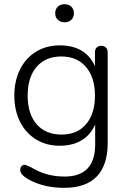

<svg xmlns="http://www.w3.org/2000/svg" viewBox="-20 -715 617 922"><path d="M393.6 -118.9Q436 -168.9 436 -255.9Q436 -342.8 393.1 -393.3Q350.1 -443.8 274.4 -443.8Q198.7 -443.8 155.8 -394Q112.8 -344.2 112.8 -256.1Q112.8 -168 156 -118.4Q199.2 -68.8 275.1 -68.8Q351.1 -68.8 393.6 -118.9ZM267.1 -497.1Q391.1 -497.1 436 -397V-463.9Q436 -478 444.1 -486.6Q452.1 -495.1 466.1 -495.1Q480 -495.1 488.5 -486.6Q497.1 -478 497.1 -463.9V-27.8Q497.1 78.1 444.6 132.6Q392.1 187 288.8 187Q185.5 187 112.8 144Q76.7 122.1 77.1 101.1Q77.1 89.8 83.5 83Q89.8 76.2 97.7 76.2Q107.4 76.2 146 97.7Q210.4 132.8 290 132.8Q437 132.8 437 -22V-117.2Q416 -68.4 372.6 -41.7Q329.1 -15.1 266.1 -15.1Q203.1 -15.1 153.6 -45.2Q104 -75.2 76.4 -130.1Q48.8 -185.1 48.8 -256.1Q48.8 -327.1 76.4 -382.1Q104 -437 153.6 -467Q203.1 -497.1 267.1 -497.1ZM257.6 -619.9Q245.1 -631.8 245.1 -651.4Q245.1 -670.9 257.6 -682.9Q270 -694.8 290 -694.8Q310.1 -694.8 322.5 -682.9Q335 -670.9 335 -651.4Q335 -631.8 322.5 -619.9Q310.1 -607.9 290 -607.9Q270 -607.9 257.6 -619.9Z"/></svg>

Font: Nunito-Light
Style: Regular
Weight: 300
Designer: Vernon Adams
Foundry: newtypography
Version: Version 3.000